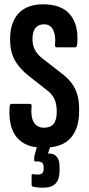

<svg xmlns="http://www.w3.org/2000/svg" viewBox="-20 -681 413 893"><path d="M182 6Q122 6 85.5 -18Q49 -42 34.5 -85Q20 -128 25 -186Q26 -198 34 -198H119Q128 -198 127 -187Q122 -138 137 -112.5Q152 -87 185 -87Q215 -87 229.5 -105Q244 -123 244 -162Q244 -196 233.5 -219.5Q223 -243 199 -261L115 -327Q70 -362 48 -402.5Q26 -443 27 -503Q28 -578 67 -619.5Q106 -661 181 -661Q267 -661 307 -612Q347 -563 339 -475Q338 -461 330 -461H244Q234 -461 236 -475Q240 -517 227 -542.5Q214 -568 185 -568Q160 -568 146 -552Q132 -536 131 -502Q131 -469 143.5 -447Q156 -425 180 -407L261 -344Q294 -320 313 -294.5Q332 -269 340.5 -237.5Q349 -206 348 -163Q348 -83 308 -38.5Q268 6 182 6ZM181 192Q167 192 155 190.5Q143 189 135 188Q127 185 127 178V136Q127 127 134 129Q138 130 143.5 130.5Q149 131 156 131Q170 131 176.5 124.5Q183 118 183 105V95Q183 81 175 75.5Q167 70 156 70H145Q139 70 139 64Q139 59 139 53.5Q139 48 140 44L162 -32Q165 -39 171 -39H217Q227 -39 224 -28L203 33H209Q231 33 244 48Q257 63 257 93V113Q257 152 239 172Q221 192 181 192Z"/></svg>

Font: Sofia Sans Extra Condensed
Style: Bold
Weight: 700
Designer: Botio Nikoltchev, Ani Petrova
Foundry: lettersoup
Version: Version 4.101